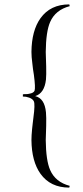

<svg xmlns="http://www.w3.org/2000/svg" viewBox="-20 -753 377 873"><path d="M84 -324 91 -325H99Q107 -325 114 -327Q132 -330 137 -340Q142 -353 134 -413L130 -439L127 -465Q123 -495 123 -517Q124 -614 164 -670Q209 -733 295 -733L297 -725Q232 -708 208 -653Q189 -610 188 -517L189 -484L190 -451Q191 -412 189 -391Q182 -329 140 -316Q183 -306 189 -242Q191 -220 190 -181L189 -148L188 -116Q189 -23 208 20Q232 75 297 92L295 100Q209 100 164 37Q124 -19 123 -116Q123 -137 126 -167L129 -194L132 -219Q140 -278 134 -292Q129 -303 113 -309Q106 -311 98 -313Q92 -314 84 -314Z"/></svg>

Font: Cinzel(RUS BY LYAJKA)
Style: Regular
Weight: 400
Designer: Natanael Gama
Version: Version 1.001;PS 001.001;hotconv 1.0.56;makeotf.lib2.0.21325